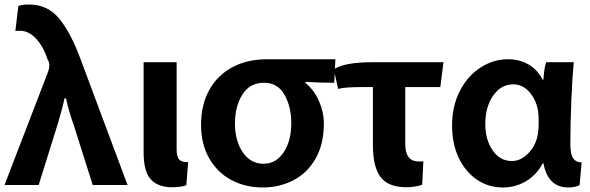

<svg xmlns="http://www.w3.org/2000/svg" viewBox="-21 -772 2610 849"><path d="M304 -222Q284 -277 271 -337H264Q258 -304 235 -226L150 46H-1L191 -453Q197 -469 197 -483Q197 -498 190 -508Q171 -566 138.5 -601Q106 -636 68 -636Q53 -636 47 -635L60 -745Q73 -752 108 -752Q190 -752 241.5 -689Q293 -626 338 -503L543 46H389Z M760 -113Q760 -79 771.5 -66.5Q783 -54 811 -55L803 47Q795 51 776 53.5Q757 56 741 56Q678 56 646 21.5Q614 -13 614 -100V-497H760Z M1329 -406Q1368 -374 1389.5 -325Q1411 -276 1411 -227Q1411 -133 1373.5 -69Q1336 -5 1274.5 26Q1213 57 1142 57Q1064 57 1002 24Q940 -9 904 -72Q868 -135 868 -220Q868 -308 904 -373.5Q940 -439 1006 -474.5Q1072 -510 1161 -510H1338H1428H1462L1457 -406Q1393 -406 1331 -410ZM1145 -48Q1199 -48 1233 -98Q1267 -148 1267 -228Q1267 -300 1237 -353Q1207 -406 1147 -406Q1083 -406 1050.5 -353.5Q1018 -301 1018 -227Q1018 -149 1052.5 -98.5Q1087 -48 1144 -48Z M1846 44Q1837 49 1816.5 52.5Q1796 56 1777 56Q1696 56 1662 11Q1628 -34 1628 -129V-387H1578Q1505 -387 1474 -379L1455 -465Q1499 -497 1631 -497H1940L1926 -387H1771V-135Q1771 -58 1830 -58Q1848 -58 1851 -59Z M2516 -497Q2510 -436 2505.5 -329.5Q2501 -223 2501 -134Q2501 -90 2513.5 -72Q2526 -54 2551 -54L2542 46Q2535 51 2521 54Q2507 57 2492 57Q2402 57 2382 -50H2379Q2352 1 2305.5 29Q2259 57 2202 57Q2139 57 2088 22.5Q2037 -12 2007.5 -74Q1978 -136 1978 -217Q1978 -303 2012.5 -370Q2047 -437 2104 -473.5Q2161 -510 2224 -510Q2276 -510 2316 -487Q2356 -464 2378 -420H2382Q2385 -471 2394 -497ZM2125 -222Q2125 -154 2157.5 -107Q2190 -60 2242 -60Q2282 -60 2314.5 -93.5Q2347 -127 2356 -172Q2361 -197 2361 -232Q2361 -267 2358 -283Q2349 -333 2319 -366Q2289 -399 2249 -399Q2194 -399 2159.5 -349Q2125 -299 2125 -223Z"/></svg>

Font: LINE Seed Sans KR Bold
Style: Regular
Weight: 700
Designer: LINE BX Design & Sandoll Inc & Dalton Maag Ltd
Foundry: Sandoll Inc.
Version: Version 1.000